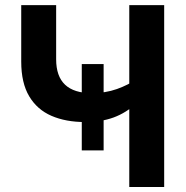

<svg xmlns="http://www.w3.org/2000/svg" viewBox="-20 -748 746 768"><path d="M320.3 -259.8Q243.2 -259.8 185.8 -284.7Q128.4 -309.6 96.7 -363Q64.9 -416.5 64.9 -501.5V-727.5H204.6V-510.7Q204.6 -442.9 240.2 -409.2Q275.9 -375.5 346.7 -375.5Q401.4 -375.5 447.5 -391.8Q493.7 -408.2 528.8 -433.1V-336.9Q484.4 -296.4 434.3 -278.1Q384.3 -259.8 320.3 -259.8ZM497.1 0V-727.5H636.7V0ZM307.1 -146.5V-491.7H394.5V-146.5Z"/></svg>

Font: Inter Cardless
Style: Bold
Weight: 700
Designer: Rasmus Andersson
Foundry: rsms
Version: Version 4.001;git-9221beed3